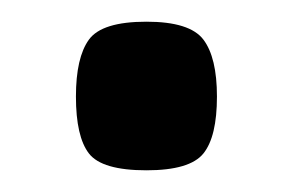

<svg xmlns="http://www.w3.org/2000/svg" viewBox="-20 -325 270 177"><path d="M50 -236Q50 -272 62 -288.5Q74 -305 115 -305Q155 -305 167.5 -288.5Q180 -272 180 -236Q180 -199 167.5 -183.5Q155 -168 115 -168Q74 -168 62 -183.5Q50 -199 50 -236Z"/></svg>

Font: Changa ExtraLight
Style: Regular
Weight: 400
Version: Version 3.002; ttfautohint (v1.8.2)